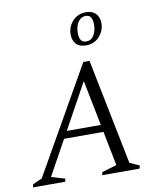

<svg xmlns="http://www.w3.org/2000/svg" viewBox="-103 -875 793 945"><g transform="rotate(-10 293.0 -402.0)"><path d="M-15 0 -12 -15 35 -36 336 -565H367L473 -37L521 -15L518 0H331L334 -15L408 -37L374 -209H177L81 -35L149 -15L146 0ZM197 -245H367L322 -472ZM364 -643Q330 -643 314 -661.5Q298 -680 298 -709Q298 -747 324 -775.5Q350 -804 391 -804Q423 -804 440 -785.5Q457 -767 457 -738Q457 -701 431.5 -672Q406 -643 364 -643ZM369 -662Q393 -662 406.5 -684Q420 -706 420 -737Q420 -758 413 -772Q406 -786 386 -786Q363 -786 348.5 -765Q334 -744 334 -710Q334 -688 341.5 -675Q349 -662 369 -662Z"/></g></svg>

Font: Spectral SC Light
Style: Italic
Weight: 300
Italic angle: -10°
Designer: Jean-Baptiste Levee
Foundry: Production Type
Version: Version 2.001